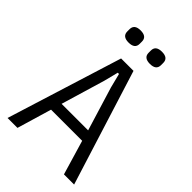

<svg xmlns="http://www.w3.org/2000/svg" viewBox="-258 -993 1095 1095"><g transform="rotate(45 289.5 -445.0)"><path d="M476 0 414 -209H163L101 0H21L239 -698H339L558 0ZM315 -540 293 -627H283L261 -540L182 -275H396ZM205 -792Q155 -792 155 -832V-850Q155 -890 205 -890Q255 -890 255 -850V-832Q255 -792 205 -792ZM377 -792Q327 -792 327 -832V-850Q327 -890 377 -890Q427 -890 427 -850V-832Q427 -792 377 -792Z"/></g></svg>

Font: IBM Plex Sans Condensed
Style: Regular
Weight: 400
Width: 3
Designer: Mike Abbink, Paul van der Laan, Pieter van Rosmalen
Foundry: Bold Monday
Version: Version 1.1